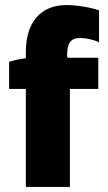

<svg xmlns="http://www.w3.org/2000/svg" viewBox="-20 -738 427 758"><path d="M82 0H256V-387H368V-510H246L245 -518C245 -569 259 -588 297 -588C317 -588 346 -583 371 -571V-697C339 -709 281 -718 243 -718C139 -718 82 -649 82 -532V-508C62 -506 35 -500 16 -494V-387H82Z"/></svg>

Font: Fixel Text ExtraBold
Style: Regular
Weight: 800
Width: 4
Designer: AlfaBravo + MacPaw
Foundry: Kyrylo Tkachov, Marchela Mozhyna, Serhii Makarenko, Maria Weinstein, Zakhar Kryvoshyya
Version: Version 1.211